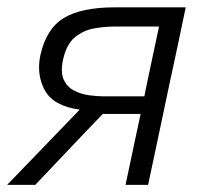

<svg xmlns="http://www.w3.org/2000/svg" viewBox="-32 -516 570 536"><path d="M-12 0Q22.5 -35.5 57 -71.5Q91.5 -107.5 125 -142L190.5 -210Q117.5 -220 93.5 -263.2Q69.5 -306.5 80.5 -361Q97 -436 146.2 -465.8Q195.5 -495.5 288.5 -495.5H486.5Q475 -440 463.8 -387.2Q452.5 -334.5 438.5 -269.5L428 -219.5Q415 -159 404.2 -107.2Q393.5 -55.5 381.5 0H318.5Q329 -50 339 -97Q349 -144 360.5 -198H255L197 -137.5Q165 -103.5 131.8 -68.8Q98.5 -34 66.5 0ZM259.5 -247H371L375.5 -270Q385.5 -317 394.2 -358.5Q403 -400 412 -442H290.5Q261.5 -442 231.2 -436.8Q201 -431.5 177.2 -412Q153.5 -392.5 144 -349.5Q136.5 -314 146 -293.5Q155.5 -273 175 -263Q194.5 -253 217.2 -250Q240 -247 259.5 -247Z"/></svg>

Font: Commissioner Light
Style: Italic
Weight: 300
Italic angle: -12°
Designer: Kostas Bartsokas
Foundry: Kostas Bartsokas
Version: Version 1.000; ttfautohint (v1.8.3)